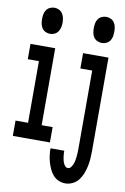

<svg xmlns="http://www.w3.org/2000/svg" viewBox="-103 -814 707 1086"><g transform="rotate(10 250.0 -271.0)"><path d="M120 -605Q106 -605 93.5 -611Q81 -617 73.5 -628Q66 -639 63.5 -652.5Q61 -666 61 -680Q61 -694 63.5 -707.5Q66 -721 73.5 -732Q81 -743 93.5 -749Q106 -755 120 -755Q133 -755 145.5 -749Q158 -743 165.5 -732Q173 -721 176 -707.5Q179 -694 179 -680Q179 -666 176 -652.5Q173 -639 165.5 -628Q158 -617 145.5 -611Q133 -605 120 -605ZM13 0V-88H85V-442H21V-530H163V-88H226V0ZM417 -605Q403 -605 390.5 -611Q378 -617 370.5 -628Q363 -639 360.5 -652.5Q358 -666 358 -680Q358 -694 360.5 -707.5Q363 -721 370.5 -732Q378 -743 390.5 -749Q403 -755 417 -755Q431 -755 443.5 -749Q456 -743 463.5 -732Q471 -721 473.5 -707.5Q476 -694 476 -680Q476 -666 473.5 -652.5Q471 -639 463.5 -628Q456 -617 443.5 -611Q431 -605 417 -605ZM351 213Q331 213 312.5 205Q294 197 281 182Q268 167 259.5 148.5Q251 130 245.5 111Q240 92 237.5 72Q235 52 235 32H314Q314 41 314.5 50Q315 59 316.5 68Q318 77 320 86Q322 95 325.5 103Q329 111 335.5 118Q342 125 351 125Q362 125 369 115Q376 105 380 94.5Q384 84 386 72.5Q388 61 389 50Q390 39 390.5 27.5Q391 16 391 5V-442H323V-530H469V5Q469 27 467.5 49.5Q466 72 461.5 93.5Q457 115 449 136Q441 157 427.5 175Q414 193 393.5 203Q373 213 351 213Z"/></g></svg>

Font: Iosevka Slab Semibold
Style: Regular
Weight: 600
Monospace: yes
Designer: Belleve Invis
Foundry: Belleve Invis
Version: Version 11.1.1; ttfautohint (v1.8.3)